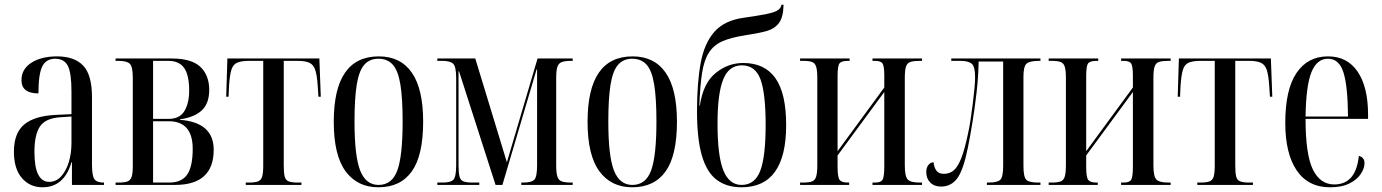

<svg xmlns="http://www.w3.org/2000/svg" viewBox="-20 -784 5858 814"><path d="M160 10Q107 10 73 -29Q39 -68 39 -141Q39 -220 83 -256.5Q127 -293 218 -297L283 -300V-396Q283 -475 267.5 -505Q252 -535 214 -535Q176 -535 159.5 -503Q143 -471 143 -388Q71 -388 71 -444Q71 -491 113 -518Q155 -545 222 -545Q295 -545 332.5 -506Q370 -467 370 -372V-87Q370 -38 380.5 -24Q391 -10 419 -10H421V0H285V-96H283Q252 10 160 10ZM189 -13Q217 -13 238 -35Q259 -57 271 -94.5Q283 -132 283 -178V-290L237 -287Q173 -283 149.5 -248Q126 -213 126 -141Q126 -75 142 -44Q158 -13 189 -13Z M470 0V-10H482Q507 -10 520 -14.5Q533 -19 538 -34Q543 -49 543 -81V-454Q543 -501 530.5 -513.5Q518 -526 482 -526H470V-536H708Q792 -536 829.5 -500.5Q867 -465 867 -403Q867 -346 836 -316.5Q805 -287 743 -278V-276Q886 -265 886 -149Q886 0 722 0ZM695 -280Q742 -280 762 -313.5Q782 -347 782 -400Q782 -465 761 -495.5Q740 -526 693 -526H629V-280ZM697 -10Q751 -10 774 -44.5Q797 -79 797 -153Q797 -270 695 -270H629V-10Z M1022 0V-10H1035Q1061 -10 1074 -15Q1087 -20 1091.5 -35.5Q1096 -51 1096 -82V-526H1036Q1004 -526 986 -518.5Q968 -511 961 -488Q954 -465 951 -420L949 -374H939L944 -536H1334L1340 -374H1330L1327 -420Q1324 -465 1316.5 -487.5Q1309 -510 1291.5 -518Q1274 -526 1241 -526H1183V-82Q1183 -51 1187 -35.5Q1191 -20 1204 -15Q1217 -10 1242 -10H1258V0Z M1584 10Q1495 10 1445 -58Q1395 -126 1395 -268Q1395 -545 1586 -545Q1678 -545 1726 -476Q1774 -407 1774 -268Q1774 -125 1726 -57.5Q1678 10 1584 10ZM1585 0Q1642 0 1664.5 -61.5Q1687 -123 1687 -268Q1687 -367 1677.5 -425.5Q1668 -484 1645.5 -509.5Q1623 -535 1584 -535Q1547 -535 1524.5 -509.5Q1502 -484 1492.5 -425.5Q1483 -367 1483 -268Q1483 -122 1507 -61Q1531 0 1585 0Z M1834 0V-10H1856Q1891 -10 1902.5 -22.5Q1914 -35 1914 -84V-453Q1914 -501 1901.5 -513.5Q1889 -526 1854 -526H1834V-536H1995L2129 -96L2259 -536H2408V-526H2402Q2376 -526 2362 -521Q2348 -516 2343 -500.5Q2338 -485 2338 -452V-83Q2338 -51 2343 -35.5Q2348 -20 2361.5 -15Q2375 -10 2402 -10H2408V0H2190V-10H2197Q2234 -10 2245.5 -22.5Q2257 -35 2257 -83V-490H2255L2110 0H2081L1926 -482H1924V-84Q1924 -52 1928 -36Q1932 -20 1945 -15Q1958 -10 1983 -10H2012V0Z M2660 10Q2571 10 2521 -58Q2471 -126 2471 -268Q2471 -545 2662 -545Q2754 -545 2802 -476Q2850 -407 2850 -268Q2850 -125 2802 -57.5Q2754 10 2660 10ZM2661 0Q2718 0 2740.5 -61.5Q2763 -123 2763 -268Q2763 -367 2753.5 -425.5Q2744 -484 2721.5 -509.5Q2699 -535 2660 -535Q2623 -535 2600.5 -509.5Q2578 -484 2568.5 -425.5Q2559 -367 2559 -268Q2559 -122 2583 -61Q2607 0 2661 0Z M3124 10Q3060 10 3018 -22Q2976 -54 2955.5 -125Q2935 -196 2935 -313Q2935 -432 2950.5 -516.5Q2966 -601 3009 -649.5Q3052 -698 3135 -709Q3198 -718 3231.5 -725Q3265 -732 3278 -741Q3291 -750 3293 -764H3302Q3301 -711 3282 -686Q3263 -661 3227 -651.5Q3191 -642 3137 -634Q3079 -625 3042.5 -609Q3006 -593 2985.5 -561Q2965 -529 2956.5 -475Q2948 -421 2945 -336H2947Q2961 -431 3013.5 -474Q3066 -517 3131 -517Q3222 -517 3267.5 -452.5Q3313 -388 3313 -254Q3313 10 3124 10ZM3124 0Q3180 0 3203 -59.5Q3226 -119 3226 -255Q3226 -389 3204 -448Q3182 -507 3125 -507Q3070 -507 3046 -447Q3022 -387 3022 -260Q3022 -122 3047 -61Q3072 0 3124 0Z M3372 0V-10H3384Q3409 -10 3422 -14.5Q3435 -19 3440 -35Q3445 -51 3445 -83V-453Q3445 -486 3440 -501.5Q3435 -517 3422 -521.5Q3409 -526 3384 -526H3372V-536H3582V-526H3575Q3547 -526 3539 -515Q3531 -504 3531 -462V-143L3729 -413V-463Q3729 -504 3721.5 -515Q3714 -526 3689 -526H3679V-536H3889V-526H3879Q3854 -526 3840 -521.5Q3826 -517 3821 -501.5Q3816 -486 3816 -453V-84Q3816 -36 3828.5 -23Q3841 -10 3879 -10H3889V0H3679V-10H3690Q3715 -10 3722 -22.5Q3729 -35 3729 -78V-394L3531 -125V-76Q3531 -33 3539.5 -21.5Q3548 -10 3574 -10H3580V0Z M3970 7Q3941 7 3924 -10Q3907 -27 3907 -55Q3907 -73 3916 -84.5Q3925 -96 3938 -96Q3940 -74 3950 -60.5Q3960 -47 3982 -47Q4005 -47 4022.5 -61Q4040 -75 4055 -112.5Q4070 -150 4084 -218Q4089 -239 4094 -271.5Q4099 -304 4103.5 -339.5Q4108 -375 4111 -406Q4114 -437 4114 -455Q4114 -503 4099 -514.5Q4084 -526 4050 -526H4013V-536H4391V-526H4385Q4345 -526 4332 -514Q4319 -502 4319 -459V-81Q4319 -35 4330.5 -22.5Q4342 -10 4382 -10H4391V0H4164V-10H4170Q4210 -10 4221.5 -22.5Q4233 -35 4233 -81V-523H4129Q4128 -460 4120.5 -394Q4113 -328 4103 -266.5Q4093 -205 4083 -156Q4064 -62 4038 -27.5Q4012 7 3970 7Z M4426 0V-10H4438Q4463 -10 4476 -14.5Q4489 -19 4494 -35Q4499 -51 4499 -83V-453Q4499 -486 4494 -501.5Q4489 -517 4476 -521.5Q4463 -526 4438 -526H4426V-536H4636V-526H4629Q4601 -526 4593 -515Q4585 -504 4585 -462V-143L4783 -413V-463Q4783 -504 4775.5 -515Q4768 -526 4743 -526H4733V-536H4943V-526H4933Q4908 -526 4894 -521.5Q4880 -517 4875 -501.5Q4870 -486 4870 -453V-84Q4870 -36 4882.5 -23Q4895 -10 4933 -10H4943V0H4733V-10H4744Q4769 -10 4776 -22.5Q4783 -35 4783 -78V-394L4585 -125V-76Q4585 -33 4593.5 -21.5Q4602 -10 4628 -10H4634V0Z M5056 0V-10H5069Q5095 -10 5108 -15Q5121 -20 5125.5 -35.5Q5130 -51 5130 -82V-526H5070Q5038 -526 5020 -518.5Q5002 -511 4995 -488Q4988 -465 4985 -420L4983 -374H4973L4978 -536H5368L5374 -374H5364L5361 -420Q5358 -465 5350.5 -487.5Q5343 -510 5325.5 -518Q5308 -526 5275 -526H5217V-82Q5217 -51 5221 -35.5Q5225 -20 5238 -15Q5251 -10 5276 -10H5292V0Z M5619 10Q5526 10 5477.5 -61.5Q5429 -133 5429 -263Q5429 -404 5476.5 -474.5Q5524 -545 5610 -545Q5692 -545 5736 -480Q5780 -415 5780 -298V-280H5515Q5515 -129 5546 -65.5Q5577 -2 5637 -2Q5681 -2 5707.5 -31Q5734 -60 5741 -123Q5765 -117 5765 -92Q5765 -71 5749.5 -47Q5734 -23 5701.5 -6.5Q5669 10 5619 10ZM5695 -290Q5694 -420 5675.5 -477.5Q5657 -535 5610 -535Q5563 -535 5540 -478Q5517 -421 5515 -290Z"/></svg>

Font: Noto Serif Display ExtraCondensed
Style: Regular
Weight: 400
Width: 2
Designer: Monotype Design Team
Foundry: Monotype Imaging Inc.
Version: Version 2.009